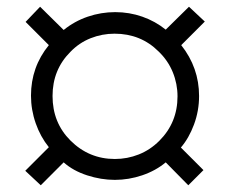

<svg xmlns="http://www.w3.org/2000/svg" viewBox="-20 -627 680 570"><path d="M101 -77 55 -120 125 -190Q100 -221 86 -261Q72 -301 72 -343Q72 -428 125 -493L56 -562L99 -607L169 -538Q201 -564 240.5 -577.5Q280 -591 322 -591Q364 -591 402.5 -577.5Q441 -564 472 -539L541 -607L588 -563L518 -493Q571 -426 571 -342Q571 -298 556 -257.5Q541 -217 517 -189L584 -122L539 -77L472 -145Q442 -120 402 -106.5Q362 -93 321 -93Q280 -93 238.5 -106.5Q197 -120 169 -145ZM453 -209Q507 -263 507 -341Q507 -378 493 -412.5Q479 -447 451 -474Q398 -527 320 -527Q283 -527 249 -513.5Q215 -500 189 -473Q136 -420 136 -342Q136 -263 189 -210Q244 -155 321 -155Q358 -155 392 -168.5Q426 -182 453 -209Z"/></svg>

Font: Open Sauce Two Light
Style: Regular
Weight: 300
Designer: Alfredo Marco Pradil
Foundry: Creative Sauce Fz LLC
Version: Version 1.477